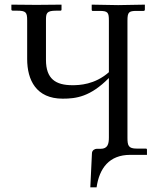

<svg xmlns="http://www.w3.org/2000/svg" viewBox="-20 -666 674 827"><path d="M529 -73V-577C529 -614 535 -619 569 -619H598C602 -619 604 -621 604 -625V-646L489 -644L375 -646V-624C375 -621 376 -619 379 -619H409C445 -619 449 -612 449 -577V-355C388 -301 321 -299 292 -299C220 -299 178 -326 178 -408V-578C178 -609 180 -620 222 -620H239C243 -620 245 -621 245 -625V-646L137 -645L29 -646V-625C29 -622 31 -620 36 -620H53C92 -620 97 -613 97 -578V-412C97 -321 136 -241 250 -241C308 -241 369 -249 449 -330V-74C449 -46 444 -25 413 -25H396C390 -25 376 -20 376 -5L369 141H396C408 59 450 1 541 1H613V-21C613 -24 612 -26 608 -26H569C533 -26 529 -39 529 -73Z"/></svg>

Font: Libertinus Serif
Style: Regular
Weight: 400
Designer: Philipp H. Poll
Foundry: Khaled Hosny
Version: Version 6.2